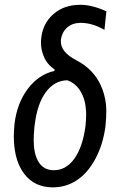

<svg xmlns="http://www.w3.org/2000/svg" viewBox="-20 -785 528 815"><path d="M126 -245.1 123.5 -210.4Q123 -200.7 123 -191.4Q123 -136.2 140.6 -103Q161.1 -64.5 204.1 -62.5Q206.5 -62.5 209 -62.5Q259.8 -62.5 294.9 -110.4Q331.1 -160.6 342.8 -249.5Q345.7 -277.8 345.7 -299.3Q345.7 -307.1 345.2 -314Q342.8 -362.3 322 -397Q301.3 -431.6 265.6 -444.3Q210 -442.9 173.8 -392.8Q137.7 -342.8 127.4 -255.4ZM154.3 -615.7Q159.2 -683.6 206.1 -724.6Q251.5 -764.6 320.3 -764.6Q321.8 -764.6 323.7 -764.6Q373.5 -763.7 431.6 -736.8L423.3 -658.2Q372.1 -688 321.8 -688Q320.3 -688 318.4 -688Q286.6 -687 265.1 -668.2Q243.7 -649.4 238.8 -618.2Q238.3 -613.3 238.3 -608.9Q238.3 -563.5 303.7 -529.3Q376 -492.2 407.7 -422.9Q424.8 -385.7 429.7 -342.8Q431.2 -328.6 431.2 -311.5Q431.2 -284.7 427.7 -249.5Q418 -173.3 385.3 -111.6Q352.5 -49.8 304.7 -19Q259.3 10.3 204.1 10.3Q201.7 10.3 198.7 10.3Q126.5 8.3 84.5 -44.9Q42.5 -98.1 39.1 -189.5Q38.6 -196.3 38.6 -205.1Q38.6 -227.1 41.5 -258.3Q51.8 -346.2 97.7 -407.5Q143.6 -468.8 210.9 -483.9L211.9 -490.2Q180.2 -511.2 166 -544.9Q153.8 -573.7 153.8 -605Q153.8 -610.4 154.3 -615.7Z"/></svg>

Font: MAUL Condensed Italic
Style: Condenced Regular Italic
Weight: 400
Italic angle: -12°
Designer: MAUL
Version: Version 1.0; 2020; ttfautohint (v1.8.3)